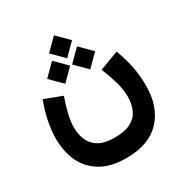

<svg xmlns="http://www.w3.org/2000/svg" viewBox="-191 -774 1084 1136"><g transform="rotate(-30 350.5 -206.0)"><path d="M337.4 -627.9 416 -549.8 337.4 -471.2 258.8 -549.8ZM422.9 -503.4 501.5 -424.8 422.9 -346.2 344.2 -424.8ZM252.4 -503.4 330.6 -424.8 252.4 -346.2 173.8 -424.8ZM348.1 76.2Q418.9 76.2 459.5 53.7Q500 31.2 517.3 -7.6Q534.7 -46.4 534.7 -95.2Q534.7 -147.5 517.8 -203.4Q501 -259.3 480 -310.5L610.4 -359.4Q637.7 -285.6 649.2 -224.1Q660.6 -162.6 660.6 -98.6Q660.6 46.9 580.8 131.3Q501 215.8 348.1 215.8Q243.2 215.8 175 175.8Q106.9 135.7 74.2 66.4Q41.5 -2.9 41.5 -90.3Q41.5 -148.4 54.2 -210.4Q66.9 -272.5 90.8 -334.5L209.5 -289.1Q191.4 -237.3 179.2 -188Q167 -138.7 167 -95.7Q167 -48.8 183.6 -9.8Q200.2 29.3 239.7 52.7Q279.3 76.2 348.1 76.2Z"/></g></svg>

Font: Vazirmatn FD ExtraBold
Style: Regular
Weight: 800
Designer: Saber Rastikerdar
Foundry: Saber Rastikerdar
Version: Version 33.003